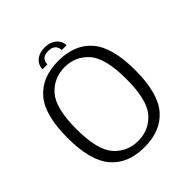

<svg xmlns="http://www.w3.org/2000/svg" viewBox="-193 -818 948 948"><g transform="rotate(-45 281.0 -344.0)"><path d="M272 4.5Q387 4.5 447.8 -66.8Q508.5 -138 508.5 -297.5Q508.5 -456.5 447.8 -527.5Q387 -598.5 272 -598.5Q157 -598.5 96 -527.5Q35 -456.5 35 -297.5Q35 -138 96 -66.8Q157 4.5 272 4.5ZM272 -39.5Q196 -39.5 146.5 -95.2Q97 -151 97 -297Q97 -443 146.5 -498.8Q196 -554.5 272 -554.5Q348 -554.5 397.2 -498.8Q446.5 -443 446.5 -297Q446.5 -151 397.2 -95.2Q348 -39.5 272 -39.5ZM272 -693Q244 -693 225.2 -683.2Q206.5 -673.5 197 -657.8Q187.5 -642 187.5 -624H221.5Q221.5 -635.5 226 -645.8Q230.5 -656 241.5 -662Q252.5 -668 272 -668Q289.5 -668 300.5 -662Q311.5 -656 316.8 -646Q322 -636 322 -624H355.5Q355.5 -642 345.5 -657.8Q335.5 -673.5 316.8 -683.2Q298 -693 272 -693Z"/></g></svg>

Font: Anybody UltraCondensed Thin Light
Style: Regular
Weight: 300
Version: Version 1.111